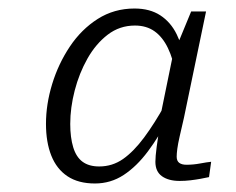

<svg xmlns="http://www.w3.org/2000/svg" viewBox="-20 -745 554 451"><path d="M402 -320Q376 -320 360.5 -331Q345 -342 345 -365Q345 -377 348 -400Q351 -423 355 -448L352 -449L387 -620L391 -626L429 -718H464L412 -468Q406 -442 402 -424.5Q398 -407 396.5 -395.5Q395 -384 395 -377Q395 -367 401 -362.5Q407 -358 418 -358Q434 -358 450 -361Q466 -364 476 -365L471 -329Q462 -327 451 -325Q440 -323 427.5 -321.5Q415 -320 402 -320ZM203 -314Q164 -314 138.5 -331Q113 -348 100.5 -379.5Q88 -411 88 -454Q88 -500 102.5 -547.5Q117 -595 144 -635.5Q171 -676 209.5 -700.5Q248 -725 296 -725Q332 -725 356.5 -709Q381 -693 395 -664.5Q409 -636 415 -600L393 -570Q387 -606 374.5 -632Q362 -658 343 -671.5Q324 -685 297 -685Q261 -685 233 -663.5Q205 -642 185.5 -607.5Q166 -573 155.5 -532.5Q145 -492 145 -454Q145 -422 152 -399Q159 -376 174 -365Q189 -354 213 -354Q244 -354 269 -371.5Q294 -389 318.5 -422Q343 -455 368 -500L378 -471Q354 -425 327.5 -389.5Q301 -354 270.5 -334Q240 -314 203 -314Z"/></svg>

Font: Roboto Serif 20pt ExtraLight
Style: Italic
Weight: 250
Italic angle: -10°
Version: Version 1.007